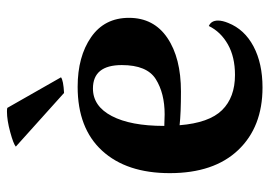

<svg xmlns="http://www.w3.org/2000/svg" viewBox="-134 -644 792 565"><g transform="rotate(-90 262.5 -362.0)"><path d="M484 -117Q484 -104 477 -87Q458 -39 408 -12.5Q358 14 287 14Q171 14 103 -57.5Q35 -129 35 -259Q35 -386 101 -458Q167 -530 289 -530Q378 -530 435 -490.5Q492 -451 492 -379Q492 -306 433 -266Q374 -226 275 -226Q211 -226 176 -230Q183 -143 220.5 -105Q258 -67 324 -67Q377 -67 414 -88Q451 -109 468 -144Q484 -137 484 -117ZM174 -276V-275L208 -274Q270 -274 311.5 -300Q353 -326 353 -400Q353 -485 284 -485Q232 -485 203 -429.5Q174 -374 174 -276ZM216 -738Q224 -738 227 -737L317 -579Q308 -572 271 -570L113 -712Q121 -719 156 -728.5Q191 -738 216 -738Z"/></g></svg>

Font: Arima Madurai Black
Style: Regular
Weight: 900
Designer: Joana Correia and Natanael Gama
Foundry: NDISCOVER
Version: Version 1.020